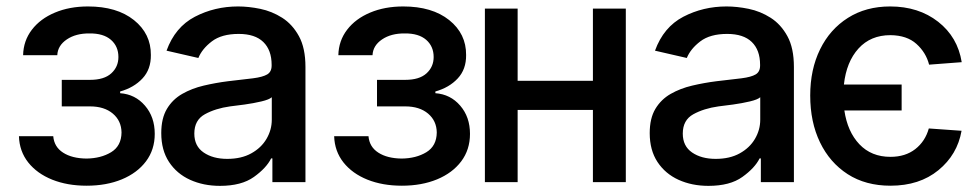

<svg xmlns="http://www.w3.org/2000/svg" viewBox="-20 -573 3080 604"><path d="M39.6 -144.5H147.5Q150.4 -110.8 178.5 -92.8Q206.5 -74.7 252 -74.2Q297.4 -74.7 329.6 -94.2Q361.8 -113.8 362.3 -156.2Q361.8 -192.9 335 -215.6Q308.1 -238.3 263.2 -238.3H174.3V-321.8H263.2Q307.6 -321.8 330.1 -342.3Q352.5 -362.8 352.5 -393.6Q352.5 -427.2 328.9 -447.8Q305.2 -468.3 261.7 -467.8Q218.8 -468.3 190.2 -449Q161.6 -429.7 160.2 -399.4H52.7Q53.7 -444.8 80.3 -479.5Q106.9 -514.2 152.8 -533.4Q198.7 -552.7 256.8 -552.7Q347.7 -552.7 401.4 -509.8Q455.1 -466.8 454.6 -399.9Q455.1 -355 428.2 -326.2Q401.4 -297.4 357.9 -285.2V-279.8Q405.3 -276.4 436 -240.7Q466.8 -205.1 466.8 -151.9Q466.8 -102.1 439.2 -65.4Q411.6 -28.8 363.3 -8.8Q314.9 11.2 252.4 11.2Q191.9 11.2 144.3 -7.8Q96.7 -26.9 68.8 -62Q41 -97.2 39.6 -144.5Z M671.9 11.7Q620.1 11.7 578.1 -7.3Q536.1 -26.4 511.7 -63.5Q487.3 -100.6 487.3 -154.3Q487.3 -200.7 505.1 -230.5Q522.9 -260.3 553.2 -277.6Q583.5 -294.9 620.8 -303.7Q658.2 -312.5 696.8 -317.4Q745.6 -322.8 776.1 -326.7Q806.6 -330.6 820.6 -338.9Q834.5 -347.2 834.5 -366.7V-369.1Q834.5 -415.5 808.3 -440.9Q782.2 -466.3 731 -466.3Q677.2 -466.3 646.5 -442.9Q615.7 -419.4 604 -390.6L503.9 -413.6Q530.8 -487.8 593 -520.3Q655.3 -552.7 729 -552.7Q761.7 -552.7 798.6 -545.2Q835.4 -537.6 867.7 -517.1Q899.9 -496.6 920.4 -459.2Q940.9 -421.9 940.9 -362.3V0H836.9V-74.7H833Q817.9 -44.4 778.8 -16.4Q739.7 11.7 671.9 11.7ZM694.8 -73.2Q739.3 -73.2 770.5 -90.6Q801.8 -107.9 818.4 -136.2Q835 -164.6 835 -196.3V-267.1Q827.1 -259.8 802.2 -253.9Q777.3 -248 749 -244.1Q720.7 -240.2 703.6 -238.3Q657.7 -231.9 624.5 -213.6Q591.3 -195.3 591.3 -152.8Q591.3 -113.3 620.6 -93.3Q649.9 -73.2 694.8 -73.2Z M1031.2 -144.5H1139.2Q1142.1 -110.8 1170.2 -92.8Q1198.2 -74.7 1243.7 -74.2Q1289.1 -74.7 1321.3 -94.2Q1353.5 -113.8 1354 -156.2Q1353.5 -192.9 1326.7 -215.6Q1299.8 -238.3 1254.9 -238.3H1166V-321.8H1254.9Q1299.3 -321.8 1321.8 -342.3Q1344.2 -362.8 1344.2 -393.6Q1344.2 -427.2 1320.6 -447.8Q1296.9 -468.3 1253.4 -467.8Q1210.4 -468.3 1181.9 -449Q1153.3 -429.7 1151.9 -399.4H1044.4Q1045.4 -444.8 1072 -479.5Q1098.6 -514.2 1144.5 -533.4Q1190.4 -552.7 1248.5 -552.7Q1339.4 -552.7 1393.1 -509.8Q1446.8 -466.8 1446.3 -399.9Q1446.8 -355 1419.9 -326.2Q1393.1 -297.4 1349.6 -285.2V-279.8Q1397 -276.4 1427.7 -240.7Q1458.5 -205.1 1458.5 -151.9Q1458.5 -102.1 1430.9 -65.4Q1403.3 -28.8 1355 -8.8Q1306.6 11.2 1244.1 11.2Q1183.6 11.2 1136 -7.8Q1088.4 -26.9 1060.5 -62Q1032.7 -97.2 1031.2 -144.5Z M1608.4 -545.9V-318.8H1845.2V-545.9H1948.7V0H1845.2V-227.1H1608.4V0H1505.4V-545.9Z M2208.5 11.7Q2156.7 11.7 2114.7 -7.3Q2072.8 -26.4 2048.3 -63.5Q2023.9 -100.6 2023.9 -154.3Q2023.9 -200.7 2041.7 -230.5Q2059.6 -260.3 2089.8 -277.6Q2120.1 -294.9 2157.5 -303.7Q2194.8 -312.5 2233.4 -317.4Q2282.2 -322.8 2312.7 -326.7Q2343.3 -330.6 2357.2 -338.9Q2371.1 -347.2 2371.1 -366.7V-369.1Q2371.1 -415.5 2345 -440.9Q2318.8 -466.3 2267.6 -466.3Q2213.9 -466.3 2183.1 -442.9Q2152.3 -419.4 2140.6 -390.6L2040.5 -413.6Q2067.4 -487.8 2129.6 -520.3Q2191.9 -552.7 2265.6 -552.7Q2298.3 -552.7 2335.2 -545.2Q2372.1 -537.6 2404.3 -517.1Q2436.5 -496.6 2457 -459.2Q2477.5 -421.9 2477.5 -362.3V0H2373.5V-74.7H2369.6Q2354.5 -44.4 2315.4 -16.4Q2276.4 11.7 2208.5 11.7ZM2231.4 -73.2Q2275.9 -73.2 2307.1 -90.6Q2338.4 -107.9 2355 -136.2Q2371.6 -164.6 2371.6 -196.3V-267.1Q2363.8 -259.8 2338.9 -253.9Q2314 -248 2285.6 -244.1Q2257.3 -240.2 2240.2 -238.3Q2194.3 -231.9 2161.1 -213.6Q2127.9 -195.3 2127.9 -152.8Q2127.9 -113.3 2157.2 -93.3Q2186.5 -73.2 2231.4 -73.2Z M2816.4 -307.1V-225.6H2636.2Q2646 -158.7 2683.6 -119.1Q2721.2 -79.6 2781.2 -79.6Q2828.1 -79.6 2859.4 -104Q2890.6 -128.4 2901.9 -168.9L3004.9 -161.6Q2991.7 -86.4 2932.1 -37.6Q2872.6 11.2 2781.2 11.2Q2703.1 11.2 2646.7 -25.1Q2590.3 -61.5 2559.6 -125.2Q2528.8 -189 2528.8 -272.5Q2528.8 -354.5 2559.8 -417.7Q2590.8 -481 2647.5 -516.8Q2704.1 -552.7 2780.3 -552.7Q2869.6 -552.7 2931.2 -504.6Q2992.7 -456.5 3005.4 -377.4L2902.8 -369.6Q2893.1 -407.7 2863 -434.8Q2833 -461.9 2781.2 -462.4Q2718.8 -462.4 2680.7 -420.4Q2642.6 -378.4 2634.8 -307.1Z"/></svg>

Font: Inter Tight Medium
Style: Regular
Weight: 500
Designer: Rasmus Andersson
Foundry: rsms
Version: Version 3.004; ttfautohint (v1.8.4.7-5d5b)